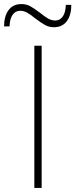

<svg xmlns="http://www.w3.org/2000/svg" viewBox="-59 -925 371 945"><path d="M110 -700H146V0H110ZM115 -834Q92 -853 75 -862.5Q58 -872 40 -872Q17 -872 3 -852Q-11 -832 -12 -795H-39Q-39 -845 -17 -875Q5 -905 47 -905Q70 -905 89.5 -894.5Q109 -884 138 -862Q161 -843 178 -833.5Q195 -824 213 -824Q236 -824 250 -844Q264 -864 265 -901H292Q292 -851 270 -821Q248 -791 206 -791Q183 -791 163.5 -801.5Q144 -812 115 -834Z"/></svg>

Font: Overpass Thin
Style: Regular
Weight: 100
Designer: Delve Withrington, Thomas Jockin
Foundry: Delve Fonts
Version: Version 3.000;DELV;Overpass